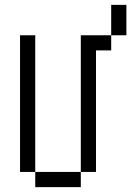

<svg xmlns="http://www.w3.org/2000/svg" viewBox="-20 -770 540 790"><path d="M125 -62.5V0H312.5V-62.5ZM125 -62.5V-625H62.5V-62.5ZM312.5 -62.5H375Q375 -62.5 375 -562.5H437.5V-625H312.5ZM437.5 -625H500Q500 -625 500 -750H437.5Q437.5 -750 437.5 -625Z"/></svg>

Font: Unifont
Style: Regular
Weight: 500
Version: Version 15.1.04